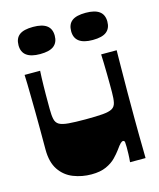

<svg xmlns="http://www.w3.org/2000/svg" viewBox="-107 -775 714 860"><g transform="rotate(-15 249.5 -345.0)"><path d="M211 8Q167 8 127.5 -7.5Q88 -23 64 -58.5Q40 -94 40 -153Q40 -201 40 -245Q40 -289 39.5 -327Q39 -365 38.5 -397.5Q38 -430 37.5 -455.5Q37 -481 36 -500H108Q107 -486 106.5 -468Q106 -450 105.5 -430Q105 -410 105 -390Q105 -370 105 -353Q105 -336 105 -324Q105 -294 109 -276Q113 -258 127 -250Q141 -242 170 -239.5Q199 -237 249 -237Q299 -237 328.5 -239.5Q358 -242 372 -250Q386 -258 390 -276Q394 -294 394 -324Q394 -339 394 -361.5Q394 -384 393.5 -409.5Q393 -435 392.5 -459Q392 -483 391 -500H463Q463 -491 462.5 -470.5Q462 -450 462 -422Q462 -394 461.5 -364Q461 -334 461 -305.5Q461 -277 461 -255Q461 -223 461 -184Q461 -145 461.5 -107Q462 -69 462.5 -40Q463 -11 463 0H391Q393 -19 393.5 -37.5Q394 -56 394 -69Q394 -83 393 -91.5Q392 -100 385 -100Q380 -100 373 -93.5Q366 -87 352 -67Q341 -52 324 -34.5Q307 -17 279.5 -4.5Q252 8 211 8ZM128 -572Q44 -572 44 -635Q44 -667 64 -682.5Q84 -698 128 -698Q170 -698 191 -682.5Q212 -667 212 -635Q212 -604 192 -588Q172 -572 128 -572ZM372 -572Q288 -572 288 -635Q288 -667 308 -682.5Q328 -698 372 -698Q414 -698 435 -682.5Q456 -667 456 -635Q456 -604 436 -588Q416 -572 372 -572Z"/></g></svg>

Font: Ojuju ExtraBold
Style: Regular
Weight: 800
Designer: Chisaokwu Joboson, Mirko Velimirovic
Foundry: Udi Foundry
Version: Version 1.000